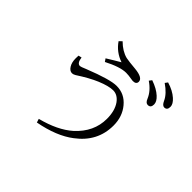

<svg xmlns="http://www.w3.org/2000/svg" viewBox="-189 -1080 1379 1379"><g transform="rotate(45 500.0 -391.0)"><path d="M357.9 -630.9Q378.4 -644 412.1 -664.1Q451.2 -687 459 -691.9Q381.8 -718.3 336.9 -784.2L357.9 -804.2Q408.2 -753.9 463.9 -739.7Q493.2 -733.9 561 -728Q646 -719.7 646 -680.7Q646 -653.8 610.8 -653.8Q610.4 -653.8 596.2 -655.8Q560.1 -662.1 536.1 -662.1Q475.6 -662.1 373 -608.9ZM231.9 -513.2Q238.3 -461.4 267.1 -461.4Q274.9 -461.4 314.9 -478.5Q488.3 -547.4 554.2 -547.4Q635.3 -547.4 688 -483.4Q740.2 -420.9 740.2 -330.1Q740.2 -166.5 601.1 -63Q502.9 12.2 335 43.9L326.2 15.6Q478.5 -23.4 563.5 -99.1Q672.4 -197.8 672.4 -331.1Q672.4 -412.1 637.2 -462.4Q604.5 -507.3 559.1 -507.3Q515.6 -507.3 441.4 -476.6Q377 -449.7 290 -393.1Q274.9 -384.3 263.2 -384.3Q239.7 -384.3 222.7 -411.6Q206.1 -438 206.1 -479Q206.1 -497.1 207 -507.3ZM706.1 -756.8Q771 -734.4 807.1 -700.7Q838.9 -671.4 838.9 -643.1Q838.9 -607.9 809.1 -607.9Q788.1 -607.9 775.9 -639.2Q752.4 -695.3 690.9 -736.8ZM797.9 -826.2Q861.8 -807.1 900.9 -772Q934.1 -742.2 934.1 -714.4Q934.1 -679.2 905.3 -679.2Q885.7 -679.2 871.1 -711.9Q848.6 -761.7 783.2 -806.2Z"/></g></svg>

Font: I.MingCP
Style: Regular
Weight: 400
Designer: I.Font Project
Version: Version 8.000; Sep 06, 2022